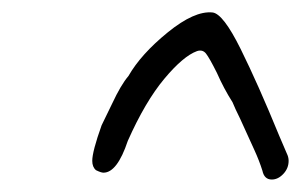

<svg xmlns="http://www.w3.org/2000/svg" viewBox="-20 -575 486 308"><path d="M365 -385Q357 -401 353 -411Q339 -433 328 -458Q316 -482 310.5 -489Q305 -496 296 -493Q274 -485 243.5 -448.5Q213 -412 185 -349Q168 -298 146 -298Q142 -298 134 -302Q128 -307 128 -317Q128 -332 143 -374L160 -409Q174 -439 186 -453Q206 -488 249 -523Q292 -558 321 -555Q338 -553 366 -496.5Q394 -440 428 -357L440 -329Q443 -323 443 -317Q443 -305 434.5 -296Q426 -287 416 -287Q404 -287 401 -301Q396 -317 388 -334.5Q380 -352 365 -385Z"/></svg>

Font: Caveat
Style: Regular
Weight: 400
Designer: Pablo Impallari
Foundry: Pablo Impallari
Version: Version 1.500; ttfautohint (v1.6)